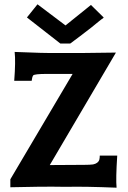

<svg xmlns="http://www.w3.org/2000/svg" viewBox="-20 -869 592 891"><path d="M402 -846 461 -788 460 -786Q458 -785 452.5 -780.5Q447 -776 441.5 -772Q436 -768 425.5 -759Q415 -750 406 -743Q347 -697 306 -667H260L105 -788L154 -849Q167 -839 284 -751Q292 -757 402 -846ZM443 -147H524Q517 -38 521 2Q375 -4 286 -2Q173 -4 28 0V-37L317 -526H198Q140 -526 134 -519Q129 -512 127 -494H46Q53 -584 48 -628Q183 -622 255 -623Q333 -622 518 -625L211 -103L372 -104Q398 -104 412 -106Q436 -111 441 -128Q443 -136 443 -147Z"/></svg>

Font: GFS Neohellenic Rg
Style: Bold
Weight: 700
Designer: Designed by Takis Katsoulidis and George D. Matthiopoulos.
Foundry: Designed by Takis Katsoulidis and George D. Matthiopoulos.
Version: Version 1.0